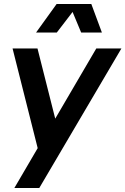

<svg xmlns="http://www.w3.org/2000/svg" viewBox="-20 -743 629 963"><path d="M161 -580H265L344 -683L387 -580H491L438 -723H264ZM43 -500 169 0 52 200H177L589 -500H463L257 -148L168 -500Z"/></svg>

Font: Uncut Sans Semibold
Style: Italic
Weight: 600
Italic angle: -10°
Designer: Kasper Nordkvist
Foundry: Uncut Type
Version: Version 1.111;FEAKit 1.0